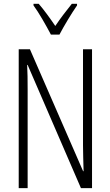

<svg xmlns="http://www.w3.org/2000/svg" viewBox="-20 -967 568 987"><path d="M453.1 0H396L122.1 -633.3H119.6Q121.1 -605 121.6 -574.7Q122.1 -544.4 122.1 -506.8V0H76.2V-713.9H133.8L407.2 -86.9H409.7Q408.7 -124.5 407.7 -160.2Q406.7 -195.8 406.7 -220.2V-713.9H453.1ZM241.7 -789.1Q223.1 -824.7 197.8 -868.2Q172.4 -911.6 152.3 -939V-947.3H179.2Q198.2 -925.3 221.2 -894.3Q244.1 -863.3 264.2 -833.5Q285.6 -865.2 304.7 -890.4Q323.7 -915.5 349.1 -947.3H376V-939Q354 -907.2 328.9 -865.5Q303.7 -823.7 285.6 -789.1Z"/></svg>

Font: Open Sans Condensed Light
Style: Regular
Weight: 300
Width: 3
Designer: Monotype Design Team
Foundry: Monotype Imaging Inc.
Version: Version 3.003; ttfautohint (v1.8.4)